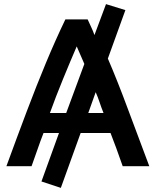

<svg xmlns="http://www.w3.org/2000/svg" viewBox="-20 -800 756 931"><path d="M494 -780 438 -630Q431 -650 422 -669Q413 -688 405 -706H297Q248 -604 202.5 -494.5Q157 -385 110.5 -262Q64 -139 11 6H133Q148 -35 161.5 -74.5Q175 -114 191 -155H266L181 80L275 111L371 -155H516Q530 -119 544 -81Q558 -43 575 6H704Q648 -142 599 -274.5Q550 -407 503 -516L588 -751ZM222 -252Q250 -330 285.5 -416.5Q321 -503 352 -575Q361 -554 370.5 -532.5Q380 -511 389 -490L301 -252ZM408 -252 444 -353Q455 -328 462.5 -305Q470 -282 482 -252Z"/></svg>

Font: Repo DemiBold
Style: Regular
Weight: 600
Designer: Stefan Peev
Foundry: Context Ltd
Version: Version 1.502